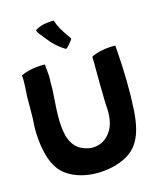

<svg xmlns="http://www.w3.org/2000/svg" viewBox="-112 -805 732 896"><g transform="rotate(-15 254.5 -357.0)"><path d="M481 -538 483 -516Q495 -355 487 -225Q481 -133 453 -84Q437 -54 410 -34Q383 -13 336 1Q270 19 203 10Q140 1 96 -32Q47 -69 29 -155Q21 -193 19 -238Q18 -259 19 -278Q19 -280 20 -292Q21 -304 21 -308Q22 -338 22 -417Q23 -423 23.5 -439.5Q24 -456 25 -462Q27 -507 24 -516Q24 -517 25 -518Q68 -540 139 -540Q141 -540 141 -538L146 -481Q146 -470 145 -451V-419L141 -355Q138 -314 138 -293Q137 -239 147 -196Q161 -146 195 -125Q237 -102 274 -109Q320 -116 349 -163Q370 -198 369 -258Q366 -295 366 -347Q365 -369 365 -435Q365 -511 364 -516Q364 -517 365 -518Q412 -541 480 -540Q481 -540 481 -539ZM188 -641Q183 -648 172.5 -660Q162 -672 154.5 -682Q147 -692 142 -702Q142 -704 143 -705Q174 -727 233 -727L234 -726Q247 -685 283 -637Q291 -626 291 -625Q291 -624 288 -619Q285 -614 272 -599Q262 -587 257 -585Q256 -584 252 -586L234 -598Q205 -620 188 -641Z"/></g></svg>

Font: Tovari Sans
Style: Bold
Weight: 700
Designer: Verneri Kontto, Denis Ignatov
Foundry: Verneri Kontto
Version: Version 1.10 May 7, 2019